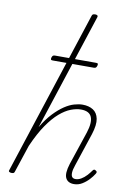

<svg xmlns="http://www.w3.org/2000/svg" viewBox="-118 -1201 887 1288"><g transform="rotate(10 326.0 -557.0)"><path d="M479 16Q459 16 444.5 8.5Q430 1 422.5 -14.5Q415 -30 416.5 -54Q418 -78 429 -113L505 -340Q528 -411 512.5 -448Q497 -485 440 -485Q409 -485 372 -471Q335 -457 295.5 -423Q256 -389 216 -331Q176 -273 137 -184L76 0Q74 8 70 11.5Q66 15 55 15Q45 15 39 11Q33 7 36 0L400 -1115Q402 -1123 407 -1126.5Q412 -1130 424 -1130Q432 -1130 437.5 -1126Q443 -1122 440 -1114L180 -319Q215 -378 251.5 -416.5Q288 -455 322.5 -478Q357 -501 388.5 -510Q420 -519 445 -519Q488 -519 517 -500.5Q546 -482 554 -442Q562 -402 541 -336L466 -110Q455 -79 454 -58.5Q453 -38 460.5 -28.5Q468 -19 484 -19Q503 -19 522.5 -30.5Q542 -42 558.5 -60Q575 -78 586 -94Q590 -100 595 -102.5Q600 -105 607 -100Q616 -95 616 -89.5Q616 -84 612 -78Q600 -58 580 -36.5Q560 -15 534.5 0.5Q509 16 479 16ZM195 -776Q185 -776 183 -780.5Q181 -785 184 -795Q187 -804 191.5 -807.5Q196 -811 205 -811H485Q496 -811 497.5 -806.5Q499 -802 497 -794Q494 -784 489.5 -780Q485 -776 475 -776Z"/></g></svg>

Font: Playwrite CU Thin
Style: Regular
Weight: 250
Designer: Veronika Burian, José Scaglione
Foundry: TypeTogether
Version: Version 1.002